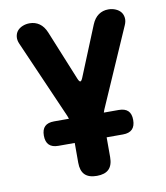

<svg xmlns="http://www.w3.org/2000/svg" viewBox="-84 -810 767 889"><g transform="rotate(-10 300.0 -365.0)"><path d="M300 10Q262 10 243.5 -8.5Q225 -27 225 -65V-158H148Q119 -158 104.5 -172.5Q90 -187 90 -216Q90 -245 104.5 -259Q119 -273 148 -273H218Q216 -280 213 -287L52 -655Q44 -673 46 -689Q48 -705 57 -716Q66 -727 81.5 -733.5Q97 -740 115 -740Q141 -740 161 -726Q181 -712 193 -683L289 -448Q295 -434 300 -434Q305 -434 311 -448L407 -683Q419 -712 439 -726Q459 -740 485 -740Q503 -740 518.5 -733.5Q534 -727 543 -716Q552 -705 554 -689Q556 -673 548 -655L387 -287Q384 -280 382 -273H452Q481 -273 495.5 -259Q510 -245 510 -216Q510 -187 495.5 -172.5Q481 -158 452 -158H375V-65Q375 -27 356.5 -8.5Q338 10 300 10Z"/></g></svg>

Font: Maple Mono ExtraBold
Style: Regular
Weight: 800
Monospace: yes
Designer: subframe7536
Version: Version 7.000